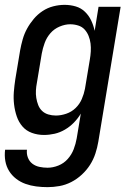

<svg xmlns="http://www.w3.org/2000/svg" viewBox="-29 -548 549 791"><path d="M167 223Q143 223 120 220Q97 217 76 209.5Q55 202 37.5 188.5Q20 175 8.5 156.5Q-3 138 -7 115.5Q-11 93 -8 69H82Q80 86 86 101.5Q92 117 104.5 126.5Q117 136 133.5 139.5Q150 143 167 143Q189 143 211.5 134Q234 125 250 107Q266 89 274.5 67Q283 45 287 22L304 -80Q292 -60 275.5 -43Q259 -26 238.5 -14Q218 -2 196 3Q174 8 152 8Q126 8 102.5 -0.5Q79 -9 63.5 -27Q48 -45 40 -68.5Q32 -92 29 -117.5Q26 -143 28 -169Q30 -195 34 -221L54 -341Q58 -363 64.5 -386Q71 -409 82.5 -430Q94 -451 110 -470Q126 -489 146.5 -502.5Q167 -516 190.5 -522Q214 -528 237 -528Q261 -528 283 -521.5Q305 -515 321 -499.5Q337 -484 346.5 -464Q356 -444 361 -421L377 -520H468L376 36Q372 60 364 84.5Q356 109 342 131Q328 153 308 171.5Q288 190 264.5 202Q241 214 216 218.5Q191 223 167 223ZM201 -72Q222 -72 244 -79.5Q266 -87 282.5 -103Q299 -119 308 -140Q317 -161 321 -182L341 -302Q344 -319 345 -336Q346 -353 344 -369Q342 -385 336 -400Q330 -415 319.5 -426.5Q309 -438 293 -443Q277 -448 260 -448Q239 -448 216.5 -438.5Q194 -429 178.5 -411Q163 -393 155 -371Q147 -349 143 -327L123 -207Q120 -192 119 -176Q118 -160 120.5 -144.5Q123 -129 128.5 -115Q134 -101 144.5 -91Q155 -81 170 -76.5Q185 -72 201 -72Z"/></svg>

Font: Iosevka SS04 Medium Oblique
Style: Regular
Weight: 500
Italic angle: -9°
Monospace: yes
Designer: Belleve Invis
Foundry: Belleve Invis
Version: Version 19.0.0; ttfautohint (v1.8.4)